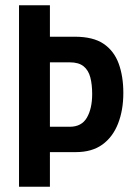

<svg xmlns="http://www.w3.org/2000/svg" viewBox="-20 -707 505 727"><path d="M52 0V-687H169V-568H263Q333 -568 372.5 -541Q412 -514 429.5 -466Q447 -418 447 -355Q447 -290 427 -239Q407 -188 367.5 -159.5Q328 -131 267 -131H169V0ZM169 -227H244Q289 -227 309 -261.5Q329 -296 329 -351Q329 -387 322 -414Q315 -441 296.5 -456Q278 -471 244 -471H169Z"/></svg>

Font: Archivo ExtraCondensed SemiBold
Style: Regular
Weight: 600
Width: 2
Designer: Hector Gatti
Foundry: Omnibus-Type
Version: Version 2.001